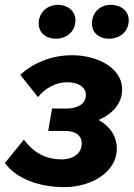

<svg xmlns="http://www.w3.org/2000/svg" viewBox="-29 -757 552 789"><path d="M236 12C345 12 451 -49 451 -146C451 -196 424 -238 376 -264C434 -289 473 -332 473 -390C473 -475 376 -530 267 -530C180 -530 107 -497 54 -450L127 -358C156 -394 200 -419 246 -419C298 -419 324 -395 324 -367C324 -329 288 -311 245 -311H185L169 -219H238C285 -219 307 -197 307 -167C307 -129 274 -102 225 -102C167 -102 116 -122 69 -183L-9 -87C39 -22 132 12 236 12ZM201 -598C244 -598 281 -627 281 -674C281 -710 251 -737 209 -737C165 -737 130 -706 130 -660C130 -624 158 -598 201 -598ZM419 -598C464 -598 500 -627 500 -674C500 -710 471 -737 426 -737C382 -737 349 -706 349 -660C349 -624 376 -598 419 -598Z"/></svg>

Font: Fixel Display
Style: Bold Italic
Weight: 700
Italic angle: -10°
Designer: AlfaBravo + MacPaw
Foundry: Kyrylo Tkachov, Marchela Mozhyna, Serhii Makarenko, Maria Weinstein, Zakhar Kryvoshyya
Version: Version 1.210;Glyphs 3.2 (3217)